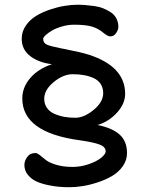

<svg xmlns="http://www.w3.org/2000/svg" viewBox="-20 -701 632 803"><path d="M82 -11.2Q82 -27.8 93.8 -44.4Q105.5 -61 128.4 -61Q135.3 -61 146.7 -52Q158.2 -43 171.6 -32Q185.1 -21 214.6 -12Q244.1 -2.9 283.2 -2.9Q318.4 -2.9 351.8 -14.6Q385.3 -26.4 403.6 -41.5Q421.9 -56.6 421.9 -67.9Q421.9 -86.9 396.7 -96.4Q371.6 -106 314 -114.3Q73.2 -146.5 73.2 -289.6Q73.2 -335.4 106 -374Q138.7 -412.6 197.3 -432.6Q142.1 -439 106.4 -466.3Q70.8 -493.7 70.8 -538.6Q70.8 -568.8 87.9 -593.8Q105 -618.7 131.1 -634.5Q157.2 -650.4 189.5 -661.1Q221.7 -671.9 250.5 -676.5Q279.3 -681.2 303.7 -681.2Q320.8 -681.2 336.9 -679.9Q353 -678.7 374 -675.8Q395 -672.9 411.9 -666Q428.7 -659.2 443.6 -649.4Q458.5 -639.6 466.8 -623.8Q475.1 -607.9 475.1 -587.9Q475.1 -576.7 465.6 -562.7Q456.1 -548.8 441.9 -548.8Q430.7 -548.8 414.1 -562.5Q391.1 -582 364.5 -589.8Q337.9 -597.7 290 -597.7Q265.1 -597.7 240.2 -590.6Q215.3 -583.5 198.5 -573.7Q181.6 -564 171.1 -554.2Q160.6 -544.4 160.6 -538.6Q160.6 -521.5 175.3 -514.6Q189.9 -507.8 234.4 -499Q242.7 -497.6 247.1 -496.6Q319.8 -482.4 351.6 -472.2Q503.4 -422.9 503.4 -308.6Q503.4 -267.1 469.2 -229.7Q435.1 -192.4 388.2 -178.2Q449.2 -166 480.2 -138.2Q511.2 -110.4 511.2 -61Q511.2 -31.2 493.7 -6.1Q476.1 19 449 34.9Q421.9 50.8 388.4 61.8Q355 72.8 325.2 77.4Q295.4 82 270 82Q249 82 228 80.3Q207 78.6 179.4 72.8Q151.9 66.9 131.3 57.4Q110.8 47.9 96.4 30Q82 12.2 82 -11.2ZM165 -288.1Q165 -265.6 176.5 -249.5Q188 -233.4 207.5 -224.9Q227.1 -216.3 248.5 -212.4Q270 -208.5 294.9 -208.5Q332 -208.5 371.8 -241.5Q411.6 -274.4 411.6 -311.5Q411.6 -333.5 401.1 -349.6Q390.6 -365.7 371.8 -374.3Q353 -382.8 331.5 -386.7Q310.1 -390.6 284.2 -390.6Q244.6 -390.6 204.8 -357.9Q165 -325.2 165 -288.1Z"/></svg>

Font: Short Stack
Style: Regular
Weight: 400
Designer: James Grieshaber
Foundry: James Grieshaber
Version: Version 1.002